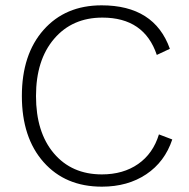

<svg xmlns="http://www.w3.org/2000/svg" viewBox="-20 -690 709 720"><path d="M626 -167Q598 -83 528.5 -36.5Q459 10 362 10Q225 10 143.5 -82Q62 -174 62 -330Q62 -486 143.5 -578Q225 -670 361 -670Q559 -670 617 -507L568 -484Q521 -624 364 -624Q251 -624 183 -544.5Q115 -465 115 -330Q115 -194 182 -115Q249 -36 362 -36Q442 -36 498 -75Q554 -114 576 -186Z"/></svg>

Font: Elaine Sans Light
Style: Regular
Weight: 300
Designer: Wei Huang
Foundry: Wei Huang
Version: Version 2.001;December 24, 2019;FontCreator 12.0.0.2547 64-b